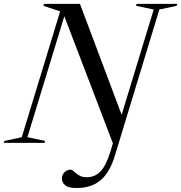

<svg xmlns="http://www.w3.org/2000/svg" viewBox="-57 -735 932 988"><path d="M534 66.5Q508 152.5 460.5 192.5Q413 232.5 336.5 232.5Q295 232.5 278.2 218.2Q261.5 204 261.5 183.5Q261.5 163 275.8 150.5Q290 138 306 138Q314 138 324 147.8Q334 157.5 349.8 167.2Q365.5 177 389.5 177Q431 177 459.8 147.5Q488.5 118 511.5 44L524 2.5L274 -651.5L84 -29L175 -10L172 0H-37L-34 -10L55 -29L252.5 -676.5L166.5 -705L169.5 -715H354.5L569 -144.5L734 -686L643 -705L646 -715H855L852 -705L763 -686Z"/></svg>

Font: Newsreader Display
Style: Italic
Weight: 400
Italic angle: -17°
Designer: Hugues Gentile
Foundry: Production Type
Version: Version 1.001